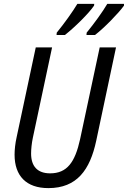

<svg xmlns="http://www.w3.org/2000/svg" viewBox="-20 -958 658 988"><path d="M271 -778H314C363 -816 438 -890 464 -929L465 -938H378C354 -898 312 -839 272 -790ZM425 -778H469C516 -814 591 -891 618 -929V-938H532C508 -897 466 -839 426 -790ZM229 10C376 10 443 -84 475 -233L577 -714H493L392 -241C366 -123 325 -66 238 -66C173 -66 140 -102 140 -168C140 -189 143 -221 149 -249L248 -714H164L66 -254C58 -219 55 -186 55 -162C55 -53 115 10 229 10Z"/></svg>

Font: Noto Sans Display SemiCondensed
Style: Italic
Weight: 400
Width: 4
Italic angle: -12°
Designer: Monotype Design Team
Foundry: Monotype Imaging Inc.
Version: Version 1.900